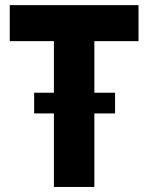

<svg xmlns="http://www.w3.org/2000/svg" viewBox="-20 -740 587 760"><path d="M193.4 -291H115.2V-373H193.4V-577.1H18.6V-719.7H528.3V-577.1H353.5V-373H435.5V-291H353.5V0H193.4Z"/></svg>

Font: Reddit Sans Fudge ExtraBold
Style: Regular
Weight: 800
Designer: Stephen Hutchings
Foundry: Reddit
Version: Version 1.011